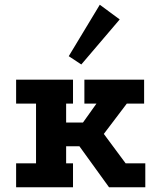

<svg xmlns="http://www.w3.org/2000/svg" viewBox="-20 -790 672 810"><path d="M48 -454H288V-353H259V-273H330L387 -353H336V-454H588V-353H515L418 -225L510 -101H593V0H440L315 -173H259V-101H288V0H48V-101H132V-353H48ZM401 -770 485 -708 323 -518 270 -553Z"/></svg>

Font: Podkova ExtraBold
Style: Regular
Weight: 800
Designer: Ilya Yudin
Foundry: Cyreal (www.cyreal.org)
Version: Version 2.103